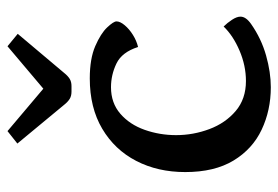

<svg xmlns="http://www.w3.org/2000/svg" viewBox="-138 -688 760 525"><g transform="rotate(-90 242.5 -425.0)"><path d="M267 -65Q204 -65 151 -90Q98 -115 66.5 -167Q35 -219 35 -299Q35 -374 65.5 -433Q96 -492 153.5 -526Q211 -560 291 -560Q345 -560 379.5 -545Q414 -530 430.5 -512.5Q447 -495 447 -487Q447 -477 436.5 -464.5Q426 -452 410 -442Q394 -432 377 -428Q363 -472 332 -487Q301 -502 267 -502Q224 -502 194.5 -476.5Q165 -451 150.5 -410Q136 -369 136 -324Q136 -277 152.5 -233Q169 -189 202 -161Q235 -133 284 -133Q326 -133 367 -150.5Q408 -168 433 -194Q443 -184 451.5 -171Q460 -158 460 -148Q460 -133 440 -119Q400 -91 354 -78Q308 -65 267 -65ZM113 -758 147 -785 263 -687 379 -785 413 -757 306 -630Q298 -620 290 -615Q282 -610 270 -610H255Q243 -610 235 -615Q227 -620 219 -630Z"/></g></svg>

Font: Gowun Batang
Style: Bold
Weight: 700
Designer: Yanghee Ryu
Foundry: Yanghee Ryu
Version: Version 2.000